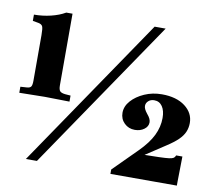

<svg xmlns="http://www.w3.org/2000/svg" viewBox="-79 -815 1025 908"><g transform="rotate(10 433.0 -361.0)"><path d="M16 -303V-332L47 -334Q62 -335 67 -342.5Q72 -350 72 -371V-590Q72 -622 67.5 -631.5Q63 -641 48 -644L20 -649V-679Q61 -679 100.5 -688.5Q140 -698 169 -715H199V-371Q199 -351 205.5 -343.5Q212 -336 231 -334L257 -332V-303L138 -305ZM101 0 592 -722H645L154 0ZM507 0V-21L620 -134Q664 -178 684 -219Q704 -260 704 -303Q704 -338 690 -358.5Q676 -379 651 -379Q634 -379 623 -369Q612 -359 612 -345Q612 -331 628 -311Q639 -298 643 -289Q647 -280 647 -272Q647 -252 628.5 -238.5Q610 -225 584 -225Q554 -225 533.5 -245Q513 -265 513 -295Q513 -326 536.5 -352.5Q560 -379 598.5 -396Q637 -413 682 -413Q752 -413 793.5 -381.5Q835 -350 835 -302Q835 -279 826.5 -259Q818 -239 798.5 -220Q779 -201 745 -179L619 -96L624 -116L719 -118Q752 -119 767 -121Q782 -123 787.5 -126.5Q793 -130 795 -134L798 -140H828L826 -19V0Z"/></g></svg>

Font: Baskervville SC
Style: Regular
Weight: 400
Designer: Alexis Faudot, Rémi Forte, Morgane Pierson, Rafael Ribas, Tanguy Vanlaeys, Rosalie Wagner, Thomas Huot-Marchand
Foundry: ANRT
Version: Version 1.100